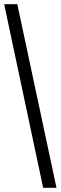

<svg xmlns="http://www.w3.org/2000/svg" viewBox="-20 -780 291 921"><path d="M187 121H251L63 -760H0Z"/></svg>

Font: Noto Serif Tamil Condensed
Style: Bold
Weight: 700
Width: 3
Designer: Indian Type Foundry, Tom Grace, and the Monotype Design Team
Foundry: Monotype Imaging Inc.
Version: Version 2.004